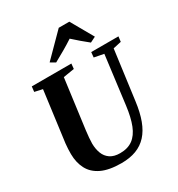

<svg xmlns="http://www.w3.org/2000/svg" viewBox="-229 -1142 1204 1298"><g transform="rotate(-30 373.5 -492.5)"><path d="M678.5 -689 627.5 -306Q617 -224 594.8 -164.2Q572.5 -104.5 537.2 -66Q502 -27.5 452.5 -8.8Q403 10 337.5 10Q241.5 10 183 -18Q124.5 -46 98 -96.8Q71.5 -147.5 71 -214Q71 -233 71.8 -253Q72.5 -273 75 -294.5L127 -689L66 -702.5L70.5 -743H379.5L375.5 -703L289.5 -689L238.5 -303Q235 -275 232.8 -249.2Q230.5 -223.5 230.5 -203.5Q231 -161.5 244 -127.2Q257 -93 286.2 -73Q315.5 -53 363 -53Q423 -53 462 -81.5Q501 -110 523.8 -167.5Q546.5 -225 557.5 -312L605.5 -688.5L530.5 -703L534.5 -743H747L742 -703ZM256 -823 426.5 -995H509L608 -821L565 -799.5Q536 -822.5 508 -846.5Q480 -870.5 453.5 -894.5Q415.5 -869.5 374.8 -846Q334 -822.5 294 -800.5Z"/></g></svg>

Font: Merriweather 60pt ExtraBold
Style: Italic
Weight: 800
Italic angle: -7.8°
Version: Version 2.101